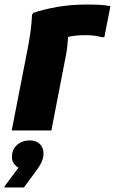

<svg xmlns="http://www.w3.org/2000/svg" viewBox="-28 -579 510 852"><path d="M95 -364Q102 -400 107.5 -439Q113 -478 114 -514L120 -522Q164 -537 224.5 -548Q285 -559 364 -559Q380 -559 407 -558Q434 -557 462 -552L435 -414H424Q391 -423 353 -423Q305 -423 274 -415Q273 -397 271 -377Q269 -357 265 -336L200 0H24ZM54 165Q44 160 34.5 148Q25 136 25 118Q25 84 48 64Q71 44 104 44Q132 44 148.5 60Q165 76 165 102Q165 129 149 154.5Q133 180 120 196L78 253H-8V248Z"/></svg>

Font: Kufam
Style: Bold Italic
Weight: 700
Italic angle: -11°
Designer: Artur Schmal
Foundry: Original Type
Version: Version 1.301; ttfautohint (v1.8.3)